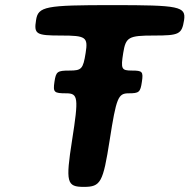

<svg xmlns="http://www.w3.org/2000/svg" viewBox="-20 -731 741 751"><path d="M535 -411C541 -451 537 -455 496 -455C455 -455 452 -461 462 -524C472 -586 483 -592 582 -592C681 -592 691 -597 700 -652C708 -706 682 -711 420 -711C157 -711 129 -706 121 -652C112 -597 122 -592 219 -592C316 -592 325 -586 315 -524C305 -461 299 -455 252 -455C204 -455 199 -451 193 -411C187 -370 191 -366 239 -366C286 -366 288 -349 262 -183C236 -17 241 0 308 0C374 0 383 -17 409 -183C435 -349 442 -366 483 -366C524 -366 529 -370 535 -411Z"/></svg>

Font: Asimov Print
Style: AIt
Weight: 500
Designer: Google
Version: Version 2.000980: 2014